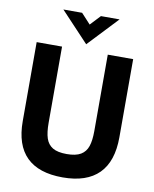

<svg xmlns="http://www.w3.org/2000/svg" viewBox="-98 -974 854 1065"><g transform="rotate(10 329.0 -442.0)"><path d="M57 -252V-697H200V-268.5Q200 -213.5 210.8 -180.8Q221.5 -148 249.2 -131.2Q277 -114.5 328.5 -114.5Q379.5 -114.5 407.5 -131.2Q435.5 -148 446.5 -180.8Q457.5 -213.5 457.5 -267V-697H600.5V-257Q600.5 -120.5 532 -51.8Q463.5 17 328.5 17Q193.5 17 125.2 -50.2Q57 -117.5 57 -252ZM171.5 -901H277L329.5 -844L383 -901H488L329.5 -733Z"/></g></svg>

Font: HK Grotesk ExtraBold
Style: Regular
Weight: 800
Designer: Alfredo Marco Pradil
Foundry: Hanken Design Co.
Version: Version 3.001